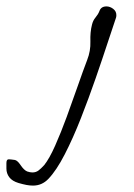

<svg xmlns="http://www.w3.org/2000/svg" viewBox="-165 -323 417 599"><path d="M-62 256Q-72 256 -82.5 254Q-93 252 -107 248Q-127 242 -136 230Q-145 218 -145 203V186Q-145 174 -138 174Q-135 174 -130.5 174.5Q-126 175 -119 176Q-111 177 -100.5 192.5Q-90 208 -80 212Q-71 215 -64 215Q-53 215 -45 209Q-37 203 -27 192Q-11 172 7 131.5Q25 91 43 42Q61 -7 77.5 -54.5Q94 -102 107 -136Q118 -164 117 -193.5Q116 -223 122 -246Q125 -259 133 -268.5Q141 -278 145 -288Q150 -303 167 -303Q178 -303 188 -295.5Q198 -288 198 -276Q198 -271 197 -268Q188 -242 171.5 -191.5Q155 -141 133.5 -79Q112 -17 87.5 45.5Q63 108 37 158.5Q11 209 -14 235Q-34 256 -62 256Z"/></svg>

Font: Grape Nuts
Style: Regular
Weight: 400
Designer: Robert E. Leuschke
Foundry: Robert E. Leuschke
Version: Version 1.010; ttfautohint (v1.8.3)